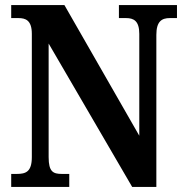

<svg xmlns="http://www.w3.org/2000/svg" viewBox="-20 -734 728 754"><path d="M24 0H252V-51H223C189 -51 171 -59 171 -117V-563L499 0H594V-597C594 -650 615 -663 647 -663H675V-714H447V-663H475C505 -663 527 -652 527 -601V-201L233 -714H24V-663H52C80 -663 105 -655 105 -601V-117C105 -59 81 -51 46 -51H24Z"/></svg>

Font: Noto Serif Myanmar Condensed
Style: Bold
Weight: 700
Width: 3
Designer: Ben Mitchell and the Monotype Design Team
Foundry: Monotype Imaging Inc.
Version: Version 2.106